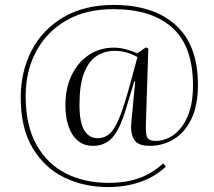

<svg xmlns="http://www.w3.org/2000/svg" viewBox="-20 -582 868 778"><path d="M418 176Q320 176 240 137Q160 98 112 17.5Q64 -63 64 -186Q64 -293 108.5 -378Q153 -463 237.5 -512.5Q322 -562 440 -562Q602 -562 692 -480.5Q782 -399 782 -239Q782 -154 755 -99Q728 -44 683.5 -17.5Q639 9 587 9Q538 9 523 -17Q508 -43 512 -86L528 -252H524L489 -136Q465 -57 435 -24Q405 9 357 9Q319 9 294 -13Q269 -35 257 -72.5Q245 -110 245 -154Q245 -224 270 -276.5Q295 -329 339.5 -359Q384 -389 442 -389Q466 -389 491.5 -382Q517 -375 536 -366L571 -390L581 -385L571 -75Q570 -34 578 -22.5Q586 -11 610 -11Q650 -11 684.5 -36Q719 -61 740.5 -111Q762 -161 762 -236Q762 -394 678.5 -469.5Q595 -545 439 -545Q328 -545 248.5 -499Q169 -453 126.5 -373.5Q84 -294 84 -193Q84 -73 128 5Q172 83 247.5 121Q323 159 420 159Q492 159 546 139Q600 119 641 80L652 93Q608 135 548 155.5Q488 176 418 176ZM376 -22Q403 -22 423.5 -39.5Q444 -57 463.5 -104.5Q483 -152 507 -240L537 -351Q491 -376 445 -376Q404 -376 371.5 -355Q339 -334 320.5 -286Q302 -238 302 -158Q302 -86 321.5 -54Q341 -22 376 -22Z"/></svg>

Font: Literata 72pt Light
Style: Italic
Weight: 300
Italic angle: -2°
Designer: Latin by Veronika Burian and Jose Scaglione. Greek by Irene Vlachou. Cyrillic by Vera Evstafieva
Foundry: TypeTogether
Version: Version 3.002